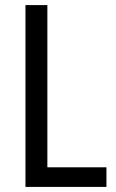

<svg xmlns="http://www.w3.org/2000/svg" viewBox="-20 -734 457 754"><path d="M80 0V-714H166V-77H398V0Z"/></svg>

Font: Noto Sans Myanmar Condensed
Style: Regular
Weight: 400
Width: 3
Designer: Monotype Design Team
Foundry: Monotype Imaging Inc.
Version: Version 2.107; ttfautohint (v1.8.4.7-5d5b)